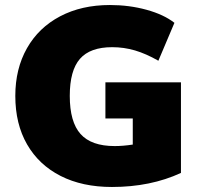

<svg xmlns="http://www.w3.org/2000/svg" viewBox="-20 -735 790 765"><path d="M701 -407V-46Q580 10 426 10Q308 10 221.5 -34Q135 -78 88 -159.5Q41 -241 41 -353Q41 -461 87.5 -543Q134 -625 219.5 -670Q305 -715 418 -715Q495 -715 564 -696Q633 -677 675 -644L611 -493Q562 -521 518 -534Q474 -547 427 -547Q339 -547 298.5 -500.5Q258 -454 258 -353Q258 -249 301 -201Q344 -153 437 -153Q470 -153 509 -159V-263H400V-407Z"/></svg>

Font: Nunito Sans Heavy
Style: Regular
Weight: 400
Designer: Vernon Adams
Foundry: Vernon Adams
Version: Version 2.500